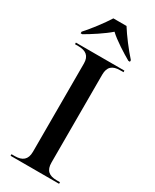

<svg xmlns="http://www.w3.org/2000/svg" viewBox="-235 -990 846 1049"><g transform="rotate(30 188.0 -465.5)"><path d="M32 -781V-771H42C81 -793 151 -838 188 -871C222 -838 294 -793 333 -771H343V-781C305 -823 257 -886 229 -931H146C118 -886 70 -823 32 -781ZM35 0H341V-10H320C272 -10 247 -30 247 -80V-634C247 -684 272 -704 320 -704H341V-714H35V-704H56C103 -704 130 -685 130 -637V-80C130 -30 103 -10 56 -10H35Z"/></g></svg>

Font: Noto Serif Display Medium
Style: Regular
Weight: 500
Designer: Monotype Design Team
Foundry: Monotype Imaging Inc.
Version: Version 2.009